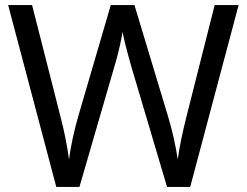

<svg xmlns="http://www.w3.org/2000/svg" viewBox="-20 -734 970 754"><path d="M917 -714 727 0H636L497 -468Q489 -497 481 -526Q473 -555 468 -577.5Q463 -600 461 -609Q460 -596 450.5 -553.5Q441 -511 427 -465L292 0H201L12 -714H106L217 -278Q229 -232 237.5 -189Q246 -146 251 -108Q256 -147 266 -193Q276 -239 289 -283L415 -714H508L639 -280Q653 -234 663 -188.5Q673 -143 678 -108Q683 -145 692 -188.5Q701 -232 713 -279L823 -714Z"/></svg>

Font: Noto Sans Old Persian
Style: Regular
Weight: 400
Designer: Monotype Design Team
Foundry: Monotype Imaging Inc.
Version: Version 2.001; ttfautohint (v1.8.4.7-5d5b)